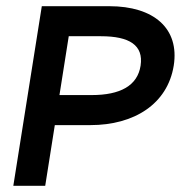

<svg xmlns="http://www.w3.org/2000/svg" viewBox="-20 -600 584 620"><path d="M23 0H126L157 -196H272C413 -196 521 -264 541 -388C560 -508 477 -580 333 -580H115ZM172 -293 202 -483H306C398 -483 444 -454 434 -388C424 -323 368 -293 276 -293Z"/></svg>

Font: Charger Sport
Style: BlkExtObl
Weight: 900
Designer: Jasper
Foundry: Cannot Into Space Fonts
Version: Version 1.1